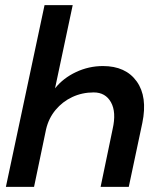

<svg xmlns="http://www.w3.org/2000/svg" viewBox="-20 -730 640 750"><path d="M264 -710 195 -385Q227 -425 277 -448.5Q327 -472 382 -472Q471 -472 514 -412Q557 -352 536 -250L483 0H373L420 -226Q435 -292 413.5 -330.5Q392 -369 346 -369Q301 -369 262.5 -351Q224 -333 197 -300.5Q170 -268 160 -225L113 0H3L154 -710Z"/></svg>

Font: Geist Mono SemiBold
Style: Italic
Weight: 600
Italic angle: -12°
Monospace: yes
Designer: Basement.studio, Andrés Briganti, Mateo Zaragoza
Foundry: Basement.studio, Vercel, Andrés Briganti, Guido Ferreyra, Mateo Zaragoza
Version: Version 1.500; ttfautohint (v1.8.4.7-5d5b)